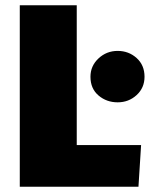

<svg xmlns="http://www.w3.org/2000/svg" viewBox="-20 -708 576 728"><path d="M55 0V-688H271V-158H515L505 0ZM426 -320Q384 -320 353.5 -346Q323 -372 323 -417Q323 -458 353.5 -486.5Q384 -515 426 -515Q468 -515 498 -488Q528 -461 528 -417Q528 -375 498 -347.5Q468 -320 426 -320Z"/></svg>

Font: Paytone One
Style: Regular
Weight: 400
Designer: Vernon Adams
Foundry: Vernon Adams
Version: Version 1.002; ttfautohint (v1.8.4.7-5d5b);gftools[0.9.23]